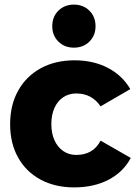

<svg xmlns="http://www.w3.org/2000/svg" viewBox="-20 -808 602 834"><path d="M417 -346Q399 -373 372.5 -387.5Q346 -402 311 -402Q279 -402 254.5 -385.5Q230 -369 216.5 -339Q203 -309 203 -269Q203 -229 216.5 -199Q230 -169 254.5 -152Q279 -135 311 -135Q347 -135 373.5 -150Q400 -165 417 -197L548 -122Q516 -61 452 -27.5Q388 6 302 6Q219 6 156 -28Q93 -62 58.5 -124Q24 -186 24 -268Q24 -352 59 -414.5Q94 -477 157 -511.5Q220 -546 304 -546Q385 -546 448 -513.5Q511 -481 546 -421ZM301 -788Q342 -788 368.5 -761.5Q395 -735 395 -694Q395 -654 368.5 -627.5Q342 -601 301 -601Q260 -601 233.5 -627.5Q207 -654 207 -694Q207 -735 233.5 -761.5Q260 -788 301 -788Z"/></svg>

Font: Alexandria
Style: Bold
Weight: 700
Designer: Mohamed Gaber
Foundry: Kief Type Foundry
Version: Version 5.100